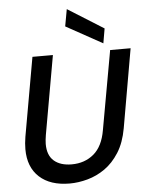

<svg xmlns="http://www.w3.org/2000/svg" viewBox="-62 -994 802 1056"><g transform="rotate(-5 339.0 -466.5)"><path d="M280 12Q173 12 113 -43Q53 -98 53 -197Q53 -229 59 -265L136 -700H249L172 -265Q170 -252 168.5 -239.5Q167 -227 167 -216Q167 -153 202.5 -122.5Q238 -92 300 -92Q372 -92 422 -134Q472 -176 487 -265L565 -700H678L602 -265Q588 -186 554 -132.5Q520 -79 475 -47.5Q430 -16 379 -2Q328 12 280 12ZM531 -740 330 -851 347 -945 545 -821Z"/></g></svg>

Font: Rethink Sans SemiBold
Style: Italic
Weight: 600
Italic angle: -10°
Designer: The Rethink Sans project authors (Hans Thiessen). DM Sans designed by Colophon Foundry.
Foundry: Rethink Communications LLC
Version: Version 1.001